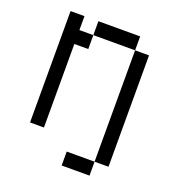

<svg xmlns="http://www.w3.org/2000/svg" viewBox="-117 -592 735 810"><g transform="rotate(20 250.0 -187.5)"><path d="M375 62.5H250V125H375ZM375 62.5H437.5Q437.5 62.5 437.5 -437.5H375Q375 -437.5 375 62.5ZM62.5 -500Q62.5 -500 62.5 0H125Q125 0 125 -375H187.5V-437.5H125V-500ZM187.5 -437.5H375V-500H187.5Z"/></g></svg>

Font: BFUnifontExMono
Style: Regular
Weight: 500
Version: Version 15.0.06